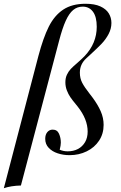

<svg xmlns="http://www.w3.org/2000/svg" viewBox="-69 -802 636 1010"><path d="M242.2 -588.9 41 173.8Q-11.7 175.3 -48.8 188L132.8 -506.8Q158.2 -603 187.7 -661.9Q217.3 -720.7 263.7 -751.5Q310.1 -782.2 380.9 -782.2Q428.7 -782.2 459 -768.3Q489.3 -754.4 503.2 -731.7Q517.1 -709 517.1 -681.2Q517.1 -650.9 502.2 -622.8Q487.3 -594.7 465.6 -572Q443.8 -549.3 408.7 -517.1L384.8 -495.1Q351.1 -464.4 351.1 -419.9Q351.1 -390.1 363.3 -366.7Q375.5 -343.3 400.9 -311L417 -290Q445.3 -252 460.7 -217Q476.1 -182.1 476.1 -145Q476.1 -98.1 452.1 -62Q428.2 -25.9 387.2 -5.9Q346.2 14.2 296.9 14.2Q263.7 14.2 234.6 4.6Q205.6 -4.9 187.3 -24.2Q168.9 -43.5 168.9 -71.8Q168.9 -93.8 179.9 -106.9Q190.9 -120.1 208 -120.1Q231.9 -120.1 241.5 -98.4Q251 -76.7 251 -51.8Q251 -37.6 245.1 -14.2Q265.6 -5.9 287.1 -5.9Q317.4 -5.9 341.1 -18.3Q364.7 -30.8 378.4 -54.2Q392.1 -77.6 392.1 -109.9Q392.1 -174.8 339.8 -241.2Q333 -250 329.1 -254.4Q312 -274.9 301.3 -290.5Q290.5 -306.2 282.7 -326.4Q274.9 -346.7 274.9 -369.1Q274.9 -391.6 283 -408.9Q291 -426.3 303.5 -439.5Q315.9 -452.6 337.9 -471.2Q362.3 -492.7 376 -506.8Q439.9 -574.2 439.9 -661.1Q439.9 -713.9 419.9 -740.5Q399.9 -767.1 366.2 -767.1Q337.4 -767.1 315.9 -749.3Q294.4 -731.4 276.9 -692.9Q259.3 -654.3 242.2 -588.9Z"/></svg>

Font: TypoPRO Playfair Display
Style: Italic
Weight: 400
Italic angle: -14°
Designer: Claus Eggers Sørensen
Foundry: Claus Eggers Sørensen
Version: Version 1.004;PS 001.004;hotconv 1.0.70;makeotf.lib2.5.58329